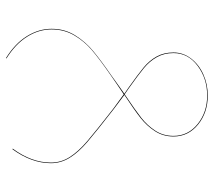

<svg xmlns="http://www.w3.org/2000/svg" viewBox="-56 -671 705 633"><g transform="rotate(-90 296.5 -354.5)"><path d="M363 -339 338 -321 304 -297Q307 -295 312 -291.5Q317 -288 323 -284Q368 -252 390.5 -233.5Q413 -215 426.5 -191Q440 -167 440 -135Q440 -103 420 -77Q400 -51 367.5 -36.5Q335 -22 298 -22Q242 -22 202.5 -54Q163 -86 163 -135Q163 -169 180.5 -196Q198 -223 224 -243.5Q250 -264 300 -297L252 -333Q180 -389 145.5 -418.5Q111 -448 93 -477Q75 -506 75 -539Q75 -603 121 -666L123 -665Q77 -603 77 -539Q77 -506 95 -477.5Q113 -449 147.5 -419.5Q182 -390 254 -334Q285 -311 302 -299L336 -322Q362 -340 365 -342Q417 -378 446.5 -403Q476 -428 496 -461.5Q516 -495 516 -537Q516 -579 492 -617.5Q468 -656 420 -686L422 -687Q470 -657 494 -618Q518 -579 518 -537Q518 -494 497 -460Q476 -426 445.5 -400.5Q415 -375 363 -339ZM321 -283 302 -296Q250 -261 225 -241.5Q200 -222 182.5 -195.5Q165 -169 165 -135Q165 -87 204 -55.5Q243 -24 298 -24Q354 -24 396 -55.5Q438 -87 438 -135Q438 -166 424.5 -190Q411 -214 388.5 -232.5Q366 -251 321 -283Z"/></g></svg>

Font: FiraGO Two
Style: Regular
Weight: 100
Designer: bBox Type
Foundry: bBox Type GmbH
Version: Version 1.001